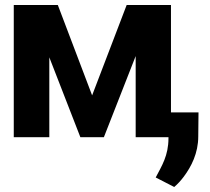

<svg xmlns="http://www.w3.org/2000/svg" viewBox="-20 -548 840 767"><path d="M35 0H177V-319L301 0H395L522 -324V0H653V4C653 74 626 115 602 161L676 199C690 187 702 174 714 158C744 118 772 64 772 -3L773 -99H663V-528H486L348 -167L211 -528H35Z"/></svg>

Font: Asimov Pro
Style: Bd
Weight: 700
Designer: Google
Version: Version 2.000980; 2014